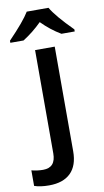

<svg xmlns="http://www.w3.org/2000/svg" viewBox="-167 -815 599 1104"><g transform="rotate(-10 133.0 -263.0)"><path d="M26.9 240.2Q-24.9 240.2 -59.1 228V137.2Q-25.9 146 8.8 146Q82 146 82 63V-540H196.8V70.8Q196.8 154.3 153.1 197.3Q109.4 240.2 26.9 240.2ZM247.6 -606Q187.5 -641.6 136.2 -693.8Q85.9 -643.6 26.4 -606H-50.8V-618.2Q42.5 -714.8 73.2 -766.1H200.2Q231 -712.4 325.2 -618.2V-606Z"/></g></svg>

Font: JBL Sans
Style: Semibold
Weight: 600
Version: Version 1.10